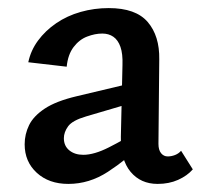

<svg xmlns="http://www.w3.org/2000/svg" viewBox="-20 -448 499 475"><path d="M370 7Q328 7 303 -23Q278 -53 279 -110L283 -287Q284 -315 278 -332Q272 -349 260.5 -357Q249 -365 233 -365Q215 -365 195.5 -357.5Q176 -350 162 -331.5Q148 -313 145 -283L50 -294Q56 -323 74 -347.5Q92 -372 119 -390.5Q146 -409 179.5 -418.5Q213 -428 249 -428Q316 -428 345.5 -393.5Q375 -359 374 -301L372 -92Q372 -77 378.5 -69Q385 -61 395 -61Q404 -61 413 -64.5Q422 -68 428 -75L457 -29Q443 -13 420.5 -3Q398 7 370 7ZM149 7Q101 7 71 -20.5Q41 -48 41 -91Q41 -116 52 -138.5Q63 -161 91 -179.5Q119 -198 170 -210L334 -249L339 -203L193 -160Q159 -150 148.5 -135.5Q138 -121 138 -106Q138 -87 151.5 -76Q165 -65 186 -65Q213 -65 249.5 -83.5Q286 -102 331 -129L337 -95Q293 -53 247 -23Q201 7 149 7Z"/></svg>

Font: Ysabeau SemiBold
Style: Regular
Weight: 600
Designer: Christian Thalmann (Catharsis Fonts)
Version: Version 2.000;gftools[0.9.27.dev2+g8671c4b]